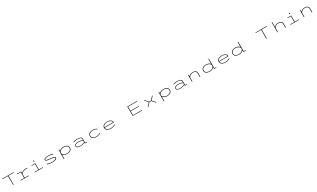

<svg xmlns="http://www.w3.org/2000/svg" viewBox="1289 -6514 20621 12477"><g transform="rotate(-30 11600.0 -275.0)"><path d="M519 0V-668H109V-700H967V-668H557V0Z M1082 0V-32H1366V-468H1082V-500H1404V-371.5Q1436.5 -407 1493.5 -439.2Q1550.5 -471.5 1620.5 -491.8Q1690.5 -512 1761.5 -512Q1807.5 -512 1830 -508.8Q1852.5 -505.5 1870.5 -500V-467Q1852.5 -472.5 1830.2 -475.8Q1808 -479 1764 -479Q1707 -479 1649 -464.5Q1591 -450 1540 -425Q1489 -400 1453 -368.8Q1417 -337.5 1404 -304V-32H1696V0Z M2426.5 -705H2476V-627H2426.5ZM2132.5 0V-32H2433V-468H2181V-500H2471V-32H2772V0Z M3445 11Q3338 11 3263.8 -2.5Q3189.5 -16 3145 -33.8Q3100.5 -51.5 3083.5 -65L3105 -99Q3127.5 -82 3177 -64.2Q3226.5 -46.5 3295.2 -34.2Q3364 -22 3445 -22Q3502.5 -22 3560.5 -29.8Q3618.5 -37.5 3667 -52.5Q3715.5 -67.5 3744.8 -89.5Q3774 -111.5 3774 -139.5Q3774 -173 3732.8 -193.8Q3691.5 -214.5 3616.8 -227Q3542 -239.5 3441 -248Q3339 -256.5 3265.2 -269.2Q3191.5 -282 3151.8 -308Q3112 -334 3112 -383Q3112 -417 3139.5 -441.2Q3167 -465.5 3215.5 -481.2Q3264 -497 3326.8 -504.5Q3389.5 -512 3460 -512Q3552 -512 3618.2 -500Q3684.5 -488 3725 -473Q3765.5 -458 3781 -449L3759.5 -417Q3740.5 -430.5 3698.2 -445Q3656 -459.5 3595.2 -469.2Q3534.5 -479 3460 -479Q3406 -479 3352 -473.2Q3298 -467.5 3253 -455.8Q3208 -444 3181 -426Q3154 -408 3154 -383Q3154 -332 3229.2 -313.2Q3304.5 -294.5 3447 -282Q3522 -275.5 3588.8 -267Q3655.5 -258.5 3706.5 -243.8Q3757.5 -229 3786.8 -204.2Q3816 -179.5 3816 -139.5Q3816 -100 3785.8 -71.5Q3755.5 -43 3703.5 -24.8Q3651.5 -6.5 3584.8 2.2Q3518 11 3445 11Z M4217 200V-500H4255V-375Q4282 -413 4330.2 -443.8Q4378.5 -474.5 4443 -492.8Q4507.5 -511 4583 -511Q4682 -511 4761 -482Q4840 -453 4886 -395.2Q4932 -337.5 4932 -251Q4932 -164.5 4885 -106.2Q4838 -48 4757.2 -18.5Q4676.5 11 4575 11Q4502 11 4439 -8Q4376 -27 4328.8 -59.2Q4281.5 -91.5 4255 -130.5V200ZM4579 -478Q4521 -478 4466.5 -462.2Q4412 -446.5 4367.2 -420.2Q4322.5 -394 4292.8 -363Q4263 -332 4255 -301.5V-207.5Q4262.5 -174 4291.5 -141Q4320.5 -108 4364.5 -81.2Q4408.5 -54.5 4462.5 -38.2Q4516.5 -22 4574 -22Q4668 -22 4740.2 -49.8Q4812.5 -77.5 4853.2 -128.8Q4894 -180 4894 -251Q4894 -322 4853.5 -372.8Q4813 -423.5 4741.8 -450.8Q4670.5 -478 4579 -478Z M5563 11Q5434 11 5358.5 -31.5Q5283 -74 5283 -154Q5283 -205 5322 -240.8Q5361 -276.5 5432.5 -295.2Q5504 -314 5601 -314Q5677.5 -314 5737.8 -301.5Q5798 -289 5840.5 -272Q5883 -255 5907 -242V-328Q5907 -376.5 5880.5 -406.5Q5854 -436.5 5810.2 -452.5Q5766.5 -468.5 5715 -474.2Q5663.5 -480 5613 -480Q5567.5 -480 5521 -474.2Q5474.5 -468.5 5434 -460.2Q5393.5 -452 5365 -443.8Q5336.5 -435.5 5327 -430L5308 -462Q5324.5 -469 5368.8 -481Q5413 -493 5477 -502.5Q5541 -512 5617 -512Q5674.5 -512 5732 -504.2Q5789.5 -496.5 5837.2 -477Q5885 -457.5 5914 -423.2Q5943 -389 5943 -336V-32H6084V0H5907V-72Q5886.5 -60 5840.8 -40.2Q5795 -20.5 5725.2 -4.8Q5655.5 11 5563 11ZM5577 -21Q5663.5 -21 5731.8 -38.5Q5800 -56 5845 -76.8Q5890 -97.5 5907 -108V-206Q5885 -219 5841.2 -237Q5797.5 -255 5736.2 -269Q5675 -283 5600 -283Q5515.5 -283 5452.2 -268.2Q5389 -253.5 5354 -224.8Q5319 -196 5319 -154Q5319 -105 5354.2 -75.8Q5389.5 -46.5 5448 -33.8Q5506.5 -21 5577 -21Z M6785 11Q6739 11 6689 3Q6639 -5 6592 -23.2Q6545 -41.5 6507 -71.8Q6469 -102 6446.5 -146.2Q6424 -190.5 6424 -251Q6424 -312 6446.5 -356.2Q6469 -400.5 6507 -430.5Q6545 -460.5 6592 -478.5Q6639 -496.5 6689 -504.2Q6739 -512 6785 -512Q6898.5 -512 6977.2 -480Q7056 -448 7091 -408L7065 -385Q7030.5 -425.5 6959.2 -452.2Q6888 -479 6785 -479Q6727.5 -479 6670 -466.2Q6612.5 -453.5 6565.2 -426.5Q6518 -399.5 6489.5 -356Q6461 -312.5 6461 -251Q6461 -190.5 6489.5 -147Q6518 -103.5 6565.2 -75.8Q6612.5 -48 6670 -35Q6727.5 -22 6785 -22Q6853.5 -22 6910.2 -37Q6967 -52 7006.2 -73.2Q7045.5 -94.5 7061 -113L7091 -89Q7075.5 -70.5 7031.8 -47Q6988 -23.5 6924.2 -6.2Q6860.5 11 6785 11Z M7859 11Q7755 11 7671.5 -19.8Q7588 -50.5 7539 -110Q7490 -169.5 7490 -255Q7490 -317.5 7519.5 -365.5Q7549 -413.5 7600.8 -446Q7652.5 -478.5 7719.5 -495.2Q7786.5 -512 7861 -512Q7935 -512 8000 -494.5Q8065 -477 8114.2 -444.2Q8163.5 -411.5 8191.5 -366Q8219.5 -320.5 8219.5 -264.5Q8219.5 -261 8219.5 -254.5Q8219.5 -248 8219 -244H7528.5Q7531 -178.5 7572.8 -128.5Q7614.5 -78.5 7688 -50.2Q7761.5 -22 7859 -22Q7950.5 -22 8015 -39Q8079.5 -56 8119 -78.8Q8158.5 -101.5 8175 -119L8206 -92Q8186 -73.5 8140.8 -49.2Q8095.5 -25 8025 -7Q7954.5 11 7859 11ZM7861 -479Q7774.5 -479 7702.2 -456.5Q7630 -434 7583.8 -388.8Q7537.5 -343.5 7530 -276H8178V-280Q8178 -337 8135.8 -382Q8093.5 -427 8021.8 -453Q7950 -479 7861 -479Z M9492 0V-700H10205V-668H9530V-360H10150V-328H9530V-32H10205V0Z M10621.5 0 10850 -254 10621.5 -500H10670L10884.5 -269H11015.5L11232 -500H11280.5L11050 -252L11280.5 0H11232L11015.5 -237H10884.5L10670 0Z M11717 200V-500H11755V-375Q11782 -413 11830.2 -443.8Q11878.5 -474.5 11943 -492.8Q12007.5 -511 12083 -511Q12182 -511 12261 -482Q12340 -453 12386 -395.2Q12432 -337.5 12432 -251Q12432 -164.5 12385 -106.2Q12338 -48 12257.2 -18.5Q12176.5 11 12075 11Q12002 11 11939 -8Q11876 -27 11828.8 -59.2Q11781.5 -91.5 11755 -130.5V200ZM12079 -478Q12021 -478 11966.5 -462.2Q11912 -446.5 11867.2 -420.2Q11822.5 -394 11792.8 -363Q11763 -332 11755 -301.5V-207.5Q11762.5 -174 11791.5 -141Q11820.5 -108 11864.5 -81.2Q11908.5 -54.5 11962.5 -38.2Q12016.5 -22 12074 -22Q12168 -22 12240.2 -49.8Q12312.5 -77.5 12353.2 -128.8Q12394 -180 12394 -251Q12394 -322 12353.5 -372.8Q12313 -423.5 12241.8 -450.8Q12170.5 -478 12079 -478Z M13063 11Q12934 11 12858.5 -31.5Q12783 -74 12783 -154Q12783 -205 12822 -240.8Q12861 -276.5 12932.5 -295.2Q13004 -314 13101 -314Q13177.5 -314 13237.8 -301.5Q13298 -289 13340.5 -272Q13383 -255 13407 -242V-328Q13407 -376.5 13380.5 -406.5Q13354 -436.5 13310.2 -452.5Q13266.5 -468.5 13215 -474.2Q13163.5 -480 13113 -480Q13067.5 -480 13021 -474.2Q12974.5 -468.5 12934 -460.2Q12893.5 -452 12865 -443.8Q12836.5 -435.5 12827 -430L12808 -462Q12824.5 -469 12868.8 -481Q12913 -493 12977 -502.5Q13041 -512 13117 -512Q13174.5 -512 13232 -504.2Q13289.5 -496.5 13337.2 -477Q13385 -457.5 13414 -423.2Q13443 -389 13443 -336V-32H13584V0H13407V-72Q13386.5 -60 13340.8 -40.2Q13295 -20.5 13225.2 -4.8Q13155.5 11 13063 11ZM13077 -21Q13163.5 -21 13231.8 -38.5Q13300 -56 13345 -76.8Q13390 -97.5 13407 -108V-206Q13385 -219 13341.2 -237Q13297.5 -255 13236.2 -269Q13175 -283 13100 -283Q13015.5 -283 12952.2 -268.2Q12889 -253.5 12854 -224.8Q12819 -196 12819 -154Q12819 -105 12854.2 -75.8Q12889.5 -46.5 12948 -33.8Q13006.5 -21 13077 -21Z M13936 0V-500H13974V-368Q14014 -432.5 14095.2 -472.2Q14176.5 -512 14285 -512Q14365.5 -512 14430.5 -489.2Q14495.5 -466.5 14533.8 -415Q14572 -363.5 14572 -277V0H14534V-267Q14534 -347 14500.8 -393.2Q14467.5 -439.5 14409.8 -459.2Q14352 -479 14279 -479Q14228 -479 14177 -465Q14126 -451 14082.8 -424.2Q14039.5 -397.5 14010.5 -359Q13981.5 -320.5 13974 -272V0Z M15279 11Q15177.5 11 15096.8 -18.5Q15016 -48 14969 -106.2Q14922 -164.5 14922 -251Q14922 -337.5 14968 -395.2Q15014 -453 15093 -482Q15172 -511 15271 -511Q15346.5 -511 15411 -492.8Q15475.5 -474.5 15523.8 -443.8Q15572 -413 15599 -375V-750H15637V-32.5H15779V0H15599V-130.5Q15572.5 -91.5 15525.2 -59.2Q15478 -27 15415 -8Q15352 11 15279 11ZM14960 -251Q14960 -180 15000.8 -128.8Q15041.5 -77.5 15113.8 -49.8Q15186 -22 15280 -22Q15337.5 -22 15391.5 -38.2Q15445.5 -54.5 15489.5 -81.2Q15533.5 -108 15562.5 -141Q15591.5 -174 15599 -207.5V-301.5Q15591 -332 15561.2 -363Q15531.5 -394 15486.8 -420.2Q15442 -446.5 15387.5 -462.2Q15333 -478 15275 -478Q15183.5 -478 15112.5 -450.8Q15041.5 -423.5 15000.8 -372.8Q14960 -322 14960 -251Z M16459 11Q16355 11 16271.5 -19.8Q16188 -50.5 16139 -110Q16090 -169.5 16090 -255Q16090 -317.5 16119.5 -365.5Q16149 -413.5 16200.8 -446Q16252.5 -478.5 16319.5 -495.2Q16386.5 -512 16461 -512Q16535 -512 16600 -494.5Q16665 -477 16714.2 -444.2Q16763.5 -411.5 16791.5 -366Q16819.5 -320.5 16819.5 -264.5Q16819.5 -261 16819.5 -254.5Q16819.5 -248 16819 -244H16128.5Q16131 -178.5 16172.8 -128.5Q16214.5 -78.5 16288 -50.2Q16361.5 -22 16459 -22Q16550.5 -22 16615 -39Q16679.5 -56 16719 -78.8Q16758.5 -101.5 16775 -119L16806 -92Q16786 -73.5 16740.8 -49.2Q16695.5 -25 16625 -7Q16554.5 11 16459 11ZM16461 -479Q16374.5 -479 16302.2 -456.5Q16230 -434 16183.8 -388.8Q16137.5 -343.5 16130 -276H16778V-280Q16778 -337 16735.8 -382Q16693.5 -427 16621.8 -453Q16550 -479 16461 -479Z M17479 11Q17377.5 11 17296.8 -18.5Q17216 -48 17169 -106.2Q17122 -164.5 17122 -251Q17122 -337.5 17168 -395.2Q17214 -453 17293 -482Q17372 -511 17471 -511Q17546.5 -511 17611 -492.8Q17675.5 -474.5 17723.8 -443.8Q17772 -413 17799 -375V-750H17837V-32.5H17979V0H17799V-130.5Q17772.5 -91.5 17725.2 -59.2Q17678 -27 17615 -8Q17552 11 17479 11ZM17160 -251Q17160 -180 17200.8 -128.8Q17241.5 -77.5 17313.8 -49.8Q17386 -22 17480 -22Q17537.5 -22 17591.5 -38.2Q17645.5 -54.5 17689.5 -81.2Q17733.5 -108 17762.5 -141Q17791.5 -174 17799 -207.5V-301.5Q17791 -332 17761.2 -363Q17731.5 -394 17686.8 -420.2Q17642 -446.5 17587.5 -462.2Q17533 -478 17475 -478Q17383.5 -478 17312.5 -450.8Q17241.5 -423.5 17200.8 -372.8Q17160 -322 17160 -251Z M19519 0V-668H19109V-700H19967V-668H19557V0Z M20351 0V-750H20389V-368Q20429 -432.5 20510.2 -472.2Q20591.5 -512 20700 -512Q20780.5 -512 20845.5 -489.2Q20910.5 -466.5 20948.8 -415Q20987 -363.5 20987 -277V0H20949V-267Q20949 -347 20915.8 -393.2Q20882.5 -439.5 20824.8 -459.2Q20767 -479 20694 -479Q20643 -479 20592 -465Q20541 -451 20497.8 -424.2Q20454.5 -397.5 20425.5 -359Q20396.5 -320.5 20389 -272V0Z M21626.5 -705H21676V-627H21626.5ZM21332.5 0V-32H21633V-468H21381V-500H21671V-32H21972V0Z M22336 0V-500H22374V-368Q22414 -432.5 22495.2 -472.2Q22576.5 -512 22685 -512Q22765.5 -512 22830.5 -489.2Q22895.5 -466.5 22933.8 -415Q22972 -363.5 22972 -277V0H22934V-267Q22934 -347 22900.8 -393.2Q22867.5 -439.5 22809.8 -459.2Q22752 -479 22679 -479Q22628 -479 22577 -465Q22526 -451 22482.8 -424.2Q22439.5 -397.5 22410.5 -359Q22381.5 -320.5 22374 -272V0Z"/></g></svg>

Font: Trispace Expanded Thin
Style: Regular
Weight: 100
Width: 7
Designer: Tyler Finck
Foundry: Etcetera Type Company
Version: Version 1.210; ttfautohint (v1.8.3)